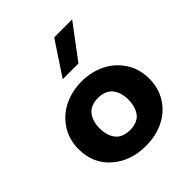

<svg xmlns="http://www.w3.org/2000/svg" viewBox="-196 -830 966 966"><g transform="rotate(-45 286.5 -347.5)"><path d="M474.1 -704.1 339.8 -524.9H228L346.2 -704.1ZM287.1 -104Q315.9 -104 336.7 -113.8Q357.4 -123.5 368.4 -140.9Q379.4 -158.2 384.3 -177.5Q389.2 -196.8 389.2 -219.2Q389.2 -241.2 384 -260.5Q378.9 -279.8 367.7 -296.6Q356.4 -313.5 335.7 -323.2Q314.9 -333 287.1 -333Q258.8 -333 237.8 -323.2Q216.8 -313.5 205.6 -296.6Q194.3 -279.8 189.2 -260.5Q184.1 -241.2 184.1 -219.2Q184.1 -201.2 187 -185.5Q189.9 -169.9 197.3 -154.5Q204.6 -139.2 215.8 -128.2Q227.1 -117.2 245.4 -110.6Q263.7 -104 287.1 -104ZM538.1 -220.2Q538.1 -151.4 504.4 -98.6Q470.7 -45.9 414.1 -18.6Q357.4 8.8 287.1 8.8Q178.7 8.8 106.9 -54Q35.2 -116.7 35.2 -220.2Q35.2 -287.6 69.3 -340.6Q103.5 -393.6 160.9 -421.9Q218.3 -450.2 287.1 -450.2Q356 -450.2 412.8 -421.9Q469.7 -393.6 503.9 -340.6Q538.1 -287.6 538.1 -220.2Z"/></g></svg>

Font: Glacial Indifference
Style: Bold
Weight: 700
Version: Version 1.001